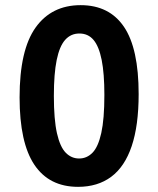

<svg xmlns="http://www.w3.org/2000/svg" viewBox="-20 -710 614 745"><path d="M385 -342Q385 -425 374.5 -477.5Q364 -530 343 -555Q322 -580 288 -580Q255 -580 233 -555.5Q211 -531 200 -477.5Q189 -424 189 -338Q189 -246 201 -193Q213 -140 235 -117.5Q257 -95 287 -95Q317 -95 339 -117.5Q361 -140 373 -194Q385 -248 385 -342ZM518 -345Q518 -223 491 -143Q464 -63 411.5 -24Q359 15 283 15Q171 15 113.5 -70.5Q56 -156 56 -332Q56 -516 118 -603Q180 -690 293 -690Q404 -690 461 -606Q518 -522 518 -345Z"/></svg>

Font: Yaldevi ExtraLight
Style: Bold
Weight: 700
Version: Version 1.100